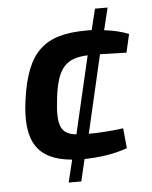

<svg xmlns="http://www.w3.org/2000/svg" viewBox="-51 -733 612 775"><g transform="rotate(-5 255.0 -345.0)"><path d="M474 -502 491 -576C463 -588 427 -596 392 -600L414 -690H363L342 -605H319C148 -605 79 -538 52 -352C27 -181 77 -103 218 -91L196 0H247L268 -89C325 -90 389 -98 442 -118L434 -199C386 -192 330 -189 294 -189L367 -505ZM179 -344C194 -469 231 -501 317 -505L244 -191C181 -198 165 -231 179 -344Z"/></g></svg>

Font: Exo 2 Semi Bold
Style: Italic
Weight: 600
Italic angle: -8°
Designer: Natanael Gama
Version: Version 1.001;PS 001.001;hotconv 1.0.88;makeotf.lib2.5.64775